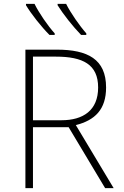

<svg xmlns="http://www.w3.org/2000/svg" viewBox="-20 -970 640 990"><path d="M398 -790H425V-798C391 -836 343 -905 321 -950H277V-943C305 -898 356 -833 398 -790ZM235 -790H262V-798C227 -836 180 -905 158 -950H114V-943C141 -898 192 -833 235 -790ZM111 0H150V-314H334L522 0H566L371 -325C470 -350 527 -406 527 -519C527 -665 432 -714 273 -714H111ZM297 -350H150V-678H268C407 -678 486 -638 486 -519C486 -401 409 -350 297 -350Z"/></svg>

Font: Noto Sans Mono ExtraLight
Style: Regular
Weight: 200
Designer: Monotype Design Team
Foundry: Monotype Imaging Inc.
Version: Version 2.014